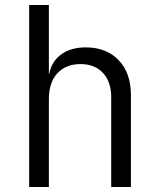

<svg xmlns="http://www.w3.org/2000/svg" viewBox="-20 -750 640 770"><path d="M505 -369V0H426V-360Q426 -422 393 -457.5Q360 -493 303 -493Q244 -493 210 -456Q176 -419 176 -353V0H97V-730H176V-452H177Q186 -503 225 -531.5Q264 -560 324 -560Q407 -560 456 -508.5Q505 -457 505 -369Z"/></svg>

Font: JetBrains Mono Semi Light
Style: Regular
Weight: 350
Monospace: yes
Designer: Philipp Nurullin, Konstantin Bulenkov
Foundry: JetBrains
Version: 2.002